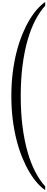

<svg xmlns="http://www.w3.org/2000/svg" viewBox="-20 -997 489 1993"><path d="M97.7 0Q97.7 -129.4 112.3 -244.4Q127 -359.4 152.3 -458.5Q177.7 -557.6 211.9 -640.6Q246.1 -723.6 285.2 -789.1Q324.2 -854.5 366.2 -901.6Q408.2 -948.7 449.2 -976.6V-937.5Q393.6 -877 346.9 -787.8Q300.3 -698.7 266.6 -581.3Q232.9 -463.9 214.1 -318.6Q195.3 -173.3 195.3 0Q195.3 173.3 214.1 318.6Q232.9 463.9 266.6 581.3Q300.3 698.7 346.9 787.8Q393.6 877 449.2 937.5V976.6Q408.2 949.2 366.2 901.9Q324.2 854.5 285.2 789.1Q246.1 723.6 211.9 640.6Q177.7 557.6 152.3 458.5Q127 359.4 112.3 244.4Q97.7 129.4 97.7 0Z"/></svg>

Font: Tunjung putih
Style: Regular
Weight: 400
Designer: R.S. Wihananto
Foundry: R.S. Wihananto
Version: Version 2.0.1